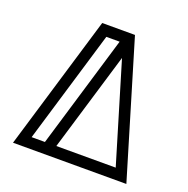

<svg xmlns="http://www.w3.org/2000/svg" viewBox="-122 -798 897 914"><g transform="rotate(20 326.0 -340.5)"><path d="M351.6 -625.5H284.2L113.3 -55.2H180.7ZM39.1 0 243.2 -680.7H409.2L613.3 0ZM539.1 -55.7 388.7 -556.6 238.3 -55.7Z"/></g></svg>

Font: X Company
Style: Regular
Weight: 400
Designer: GGBotNet
Foundry: GGBotNet
Version: 0.90